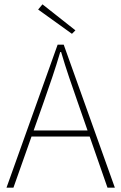

<svg xmlns="http://www.w3.org/2000/svg" viewBox="-20 -866 560 886"><path d="M10 0 246 -660H274L510 0H476L338 -396Q317 -456 298.5 -510.5Q280 -565 262 -626H258Q240 -565 221.5 -510.5Q203 -456 182 -396L42 0ZM112 -236V-264H405V-236ZM312 -710 156 -822 176 -846 328 -726Z"/></svg>

Font: Source Sans Variable
Style: Regular
Weight: 200
Designer: Paul D. Hunt
Foundry: Adobe Systems Incorporated
Version: Version 3.006;hotconv 1.0.111;makeotfexe 2.5.65597